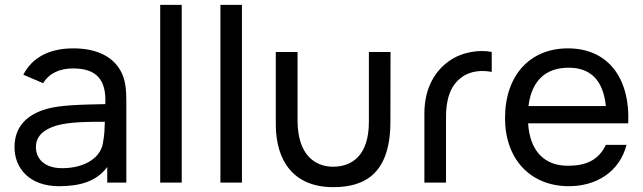

<svg xmlns="http://www.w3.org/2000/svg" viewBox="-20 -755 2659 794"><path d="M76.5 -446 158.5 -411C184 -453.5 229 -472 282 -472C379 -472 420.5 -425.5 415.5 -324.5C315.5 -322 234 -321.5 172.5 -304.5C90.5 -280.5 40 -231 40 -146C40 -59 102.5 15 223.5 15C311.5 15 379.5 -5 423.5 -64.5V0H502.5V-334C502.5 -377 500 -416.5 485 -449.5C454 -520 380.5 -555 283 -555C180.5 -555 111.5 -514.5 76.5 -446ZM128.5 -146.5C128.5 -197 168 -221.5 212.5 -235.5C265 -250.5 337 -251.5 413.5 -251.5C413 -225.5 411.5 -193.5 407 -172.5C401.5 -105 333 -59.5 237 -59.5C160 -59.5 128.5 -102 128.5 -146.5Z M642.5 0H731.5V-735H642.5Z M891.5 0H980.5V-735H891.5Z M1358.5 19C1492.5 19 1594.5 -41 1594.5 -252L1595 -540H1505.5V-251.5C1505.5 -107.5 1431.5 -66 1358 -65.5C1284 -65.5 1210.5 -113 1210.5 -257V-540H1120.5V-241.5C1120.5 -89 1194.5 19 1358.5 19Z M1735 -285.5V0H1824.5V-271C1824.5 -335 1837.5 -398.5 1890 -436C1927.5 -463.5 1976 -465 2013.5 -457.5V-540C1965.5 -550.5 1889.5 -541.5 1835 -501C1785 -465 1735 -398 1735 -285.5Z M2332.5 15C2446 15 2542 -44 2571 -156H2485.5C2454.5 -90.5 2400 -69.5 2328.5 -69.5C2229 -69.5 2171 -133 2164 -245H2578C2586 -437 2491 -555 2328.5 -555C2171.5 -555 2068.5 -443.5 2068.5 -266.5C2068.5 -97.5 2173 15 2332.5 15ZM2165.5 -316.5C2178 -419 2234.5 -475 2331.5 -475C2423 -475 2474.5 -422.5 2485.5 -316.5Z"/></svg>

Font: Eudonet Medium
Style: Regular
Weight: 500
Designer: Mikhail Sharanda
Foundry: Mikhail Sharanda
Version: Version 4.503;Glyphs 3.1.2 (3151)